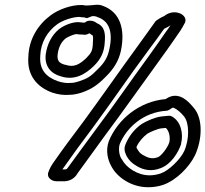

<svg xmlns="http://www.w3.org/2000/svg" viewBox="-20 -783 862 806"><path d="M99 -544C93 -466 136 -417 200 -394C225 -386 246 -383 273 -385C288 -385 306 -389 322 -394C363 -408 390 -426 423 -460C456 -492 479 -527 488 -572C506 -661 484 -732 413 -758C391 -768 372 -760 347 -760H341C336 -760 335 -761 325 -762H323C279 -763 225 -743 193 -719C140 -680 101 -619 99 -544ZM149 -547V-549C151 -606 180 -652 220 -681C241 -697 285 -712 313 -712C320 -711 324 -710 334 -710C336 -709 342 -707 346 -707C346 -707 365 -715 366 -715C373 -716 381 -715 388 -712C389 -712 389 -711 390 -711C435 -696 456 -654 439 -576C432 -543 419 -520 390 -492C361 -462 348 -454 313 -442C300 -438 289 -435 279 -435H277C260 -433 242 -436 223 -442C172 -460 145 -492 149 -547ZM172 -555C166 -505 194 -474 234 -463C293 -443 339 -472 374 -506C402 -534 418 -562 420 -609C422 -636 422 -671 388 -685C381 -690 372 -696 360 -696H355C348 -696 342 -693 336 -688H329C324 -688 318 -690 305 -690H304C278 -689 246 -675 227 -660C197 -635 178 -598 172 -555ZM222 -555C226 -587 239 -609 256 -622C262 -627 289 -639 300 -640C304 -640 309 -638 322 -638H327C329 -638 331 -637 333 -637C341 -637 345 -638 355 -643C356 -643 358 -642 359 -641C367 -632 373 -644 370 -605C369 -568 363 -561 341 -538C313 -512 290 -499 255 -511H253C228 -518 219 -528 222 -555ZM183 -60C180 -53 181 -44 185 -38C198 -20 218 -22 229 -22H251C273 -23 294 -34 306 -56C339 -100 372 -148 417 -209C500 -320 566 -415 644 -522C672 -561 696 -594 715 -622C731 -644 743 -662 755 -685C759 -692 760 -700 757 -707C747 -731 703 -743 670 -716C668 -715 655 -710 638 -698C636 -696 632 -694 631 -691C612 -665 590 -633 562 -595C481 -484 414 -387 332 -275C280 -206 245 -159 206 -103C196 -89 189 -77 183 -60ZM242 -72C243 -75 246 -77 247 -79C285 -133 319 -180 371 -249C455 -363 520 -460 601 -569C628 -605 652 -638 669 -662C676 -666 683 -668 696 -677C690 -667 683 -659 674 -646C655 -618 633 -587 605 -548C527 -441 462 -346 379 -235C332 -172 298 -124 264 -78C263 -77 261 -75 261 -74C259 -73 256 -72 255 -72ZM437 -191C422 -150 433 -110 448 -84C471 -40 530 3 602 3C624 3 644 0 665 -7C720 -26 775 -82 799 -132C828 -195 834 -284 793 -331L785 -340C771 -356 735 -396 689 -375C689 -375 688 -374 687 -374C682 -371 679 -369 675 -367C563 -357 474 -281 437 -191ZM483 -179C513 -250 584 -312 678 -318C688 -318 698 -328 705 -331C710 -332 730 -320 744 -304L752 -295C775 -268 776 -199 753 -148C737 -114 688 -66 655 -55C640 -50 624 -47 608 -47C556 -47 509 -81 493 -112C480 -127 476 -160 483 -179ZM506 -175C497 -151 510 -133 511 -129C511 -128 512 -127 512 -127C521 -111 533 -98 554 -86C582 -69 616 -62 654 -77C698 -93 728 -142 740 -177V-179C751 -223 739 -275 700 -295C696 -297 690 -297 686 -297C679 -296 665 -295 657 -294C631 -291 595 -275 574 -262C543 -240 520 -210 506 -175ZM553 -166C562 -187 579 -207 599 -222C610 -229 644 -243 656 -244C662 -245 667 -245 676 -246C688 -236 696 -211 691 -186C683 -161 656 -128 643 -123H642C622 -115 603 -119 585 -130H584C567 -140 566 -142 557 -156C555 -159 553 -162 553 -166Z"/></svg>

Font: Hussar Pisanka
Style: OutKur
Weight: 400
Designer: Robert Jablonski
Foundry: Cannot Into Space Fonts
Version: Version 1.070